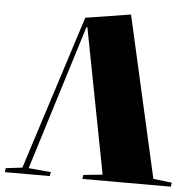

<svg xmlns="http://www.w3.org/2000/svg" viewBox="-57 -802 865 856"><g transform="rotate(5 375.5 -374.5)"><path d="M-4 0 -2 -18 72 -27 293 -717 495 -749 658 -28 741 -18 739 0H343L345 -18L431 -27L306 -676H302L100 -27L200 -18L197 0Z"/></g></svg>

Font: Literata 72pt Black
Style: Italic
Weight: 900
Italic angle: -2°
Designer: Latin by Veronika Burian and Jose Scaglione. Greek by Irene Vlachou. Cyrillic by Vera Evstafieva
Foundry: TypeTogether
Version: Version 3.002